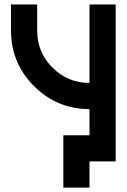

<svg xmlns="http://www.w3.org/2000/svg" viewBox="-20 -723 567 860"><path d="M29.3 -585.9V-703.1H146.5V-585.9Q146.5 -488.8 215.1 -420.2Q283.7 -351.6 380.9 -351.6V-703.1H498V0H380.9V117.2H263.7V-117.2H380.9V-234.4Q235.4 -234.4 132.3 -337.4Q29.3 -440.4 29.3 -585.9Z"/></svg>

Font: Gerhaus
Style: Regular
Weight: 400
Designer: GGBotNet
Foundry: GGBotNet
Version: 1.01